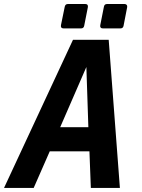

<svg xmlns="http://www.w3.org/2000/svg" viewBox="-75 -925 697 945"><path d="M237.8 -785.2H323.7C332.5 -785.2 337.9 -789.6 339.4 -798.3L357.4 -889.2C359.4 -898.9 355 -905.3 344.7 -905.3H259.3C250.5 -905.3 245.6 -900.4 243.7 -892.1L225.1 -801.3C223.1 -791.5 227.5 -785.2 237.8 -785.2ZM431.2 -785.2H517.6C526.4 -785.2 531.7 -789.6 533.2 -798.3L550.8 -889.2C552.7 -898.9 547.4 -905.3 537.6 -905.3H452.1C443.4 -905.3 438 -900.9 436.5 -892.1L418.5 -801.3C416.5 -791.5 420.9 -785.2 431.2 -785.2ZM-55.2 0H90.8L169.9 -180.2H365.2L372.1 0H515.1L460 -729H284.2ZM221.2 -298.8 350.1 -595.2 359.9 -298.8Z"/></svg>

Font: Hack
Style: Bold Oblique
Weight: 700
Italic angle: -12°
Monospace: yes
Designer: Christopher Simpkins
Foundry: Christopher Simpkins
Version: Version 2.010